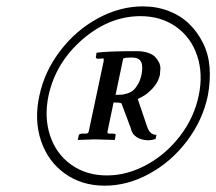

<svg xmlns="http://www.w3.org/2000/svg" viewBox="-20 -608 681 605"><path d="M422.9 -557.1Q324.7 -557.1 240 -483.9Q155.3 -410.6 132.8 -306.2Q118.7 -238.3 137.9 -180.4Q157.2 -122.6 204.6 -88.9Q252 -55.2 316.9 -55.2Q380.4 -55.2 441.9 -88.6Q503.4 -122.1 547.6 -179.9Q591.8 -237.8 606 -306.2Q620.6 -374.5 601.3 -432.4Q582 -490.2 534.7 -523.7Q487.3 -557.1 422.9 -557.1ZM425.8 -372.1Q431.2 -399.4 424.6 -413.1Q418 -426.8 395 -426.8Q375.5 -426.8 368.2 -423.8L344.2 -309.1Q356 -309.1 362.8 -309.6Q369.6 -310.1 380.9 -313.5Q392.1 -316.9 399.4 -323Q406.7 -329.1 414.3 -341.8Q421.9 -354.5 425.8 -372.1ZM483.9 -372.1Q479 -349.1 461.4 -330.1Q443.8 -311 428.7 -303.7L414.1 -295.9L441.9 -213.9Q446.8 -197.3 454.3 -190.2Q461.9 -183.1 473.1 -183.1L470.2 -169.9Q457 -166 448.2 -166Q426.3 -166 410.9 -175.8Q395.5 -185.5 392.1 -204.1L362.8 -282.2Q358.4 -285.2 337.9 -285.2L318.8 -193.8Q317.4 -187 324.2 -187H335Q340.8 -187 343 -185.5Q345.2 -184.1 344.2 -181.2L341.8 -167Q291 -168.9 277.8 -168.9L225.1 -167L228 -181.2Q229.5 -187 240.2 -187H251Q258.8 -187 259.8 -194.8L306.2 -413.1Q308.1 -423.8 305.2 -423.8L290 -422.9Q285.2 -422.9 283.2 -424.6Q281.2 -426.3 282.2 -429.2L284.2 -441.9Q319.3 -446.8 410.2 -446.8Q430.7 -446.8 445.6 -441.9Q460.4 -437 468.3 -429.2Q476.1 -421.4 481 -411.4Q485.8 -401.4 485.4 -391.4Q484.9 -381.3 483.9 -372.1ZM310.1 -22.9Q237.3 -22.9 184.1 -61.3Q130.9 -99.6 109.1 -164.8Q87.4 -230 104 -306.2Q120.1 -382.8 169.7 -447.8Q219.2 -512.7 288.6 -550.3Q357.9 -587.9 430.2 -587.9Q473.6 -587.9 511.2 -573.5Q548.8 -559.1 575.4 -533.4Q602.1 -507.8 619.6 -472.7Q637.2 -437.5 640.4 -395.3Q643.6 -353 634.8 -306.2Q618.7 -229.5 569.6 -164.3Q520.5 -99.1 451.4 -61Q382.3 -22.9 310.1 -22.9Z"/></svg>

Font: Common Serif
Style: Bold Italic
Weight: 700
Italic angle: -12°
Designer: Philipp H. Poll, Khaled Hosny
Foundry: Stefan Peev, Context Ltd.
Version: Version 1.026